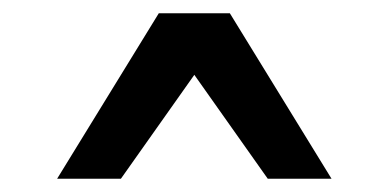

<svg xmlns="http://www.w3.org/2000/svg" viewBox="-20 -760 584 289"><path d="M162 -491H66L219 -740H326L479 -491H383L236 -699H309Z"/></svg>

Font: Instrument Sans SemiBold
Style: Regular
Weight: 600
Designer: Rodrigo Fuenzalida
Foundry: fragTYPE
Version: Version 1.000;gftools[0.9.28]